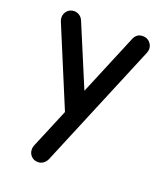

<svg xmlns="http://www.w3.org/2000/svg" viewBox="-143 -643 832 972"><g transform="rotate(20 273.5 -156.5)"><path d="M218.8 -50.8 43 -473.1Q38.1 -484.4 38.1 -496.1Q38.1 -506.3 42 -515.6Q45.9 -524.9 52.7 -532Q59.6 -539.1 68.8 -543Q78.1 -546.9 88.9 -546.9Q104 -546.9 117.2 -538.3Q130.4 -529.8 137.2 -513.2L274.4 -185.5L411.6 -514.2Q417.5 -528.8 428.5 -537.8Q439.5 -546.9 459.5 -546.9Q470.2 -546.9 479.5 -543Q488.8 -539.1 495.6 -532Q502.4 -524.9 506.6 -515.6Q510.7 -506.3 510.7 -496.1Q510.7 -485.4 505.4 -473.1L224.6 200.2Q218.3 215.3 205.1 224.9Q191.9 234.4 176.3 234.4Q154.3 234.4 139.9 219.7Q125.5 205.1 125.5 183.1Q125.5 171.4 130.4 160.6Z"/></g></svg>

Font: Comfortaa
Style: Bold
Weight: 700
Designer: Johan Aakerlund
Foundry: Johan Aakerlund
Version: Version 2.001; ttfautohint (v1.4.1)